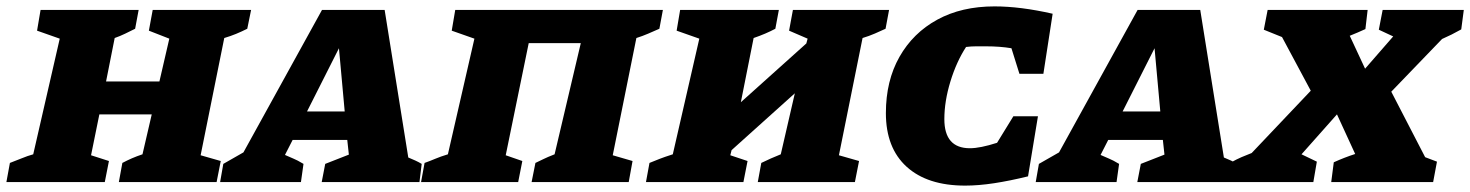

<svg xmlns="http://www.w3.org/2000/svg" viewBox="-43 -570 4602 601"><path d="M-23 0 -12 -60Q7 -67 25 -74.5Q43 -82 61 -87L144 -449L73 -474L84 -539H391L380 -480Q364 -472 348.5 -464.5Q333 -457 316 -451L289 -315H456L487 -449L423 -474L435 -539H743L731 -480Q713 -471 696 -464Q679 -457 659 -451L585 -84L648 -66L635 0H329L340 -60Q355 -68 370 -74.5Q385 -81 403 -87L432 -212H268L242 -84L298 -66L285 0Z M1235 -77Q1247 -72 1257 -67.5Q1267 -63 1277 -57L1270 0H964L975 -57L1049 -86L1044 -132H873L849 -85Q864 -78 875.5 -73.5Q887 -69 907 -57L899 0H646L656 -57L719 -93L965 -539H1161ZM918 -221H1036L1018 -419Z M1612 -435 1540 -84 1592 -66 1579 0H1275L1286 -60Q1303 -66 1319.5 -73Q1336 -80 1359 -87L1442 -449L1371 -474L1382 -539H2032L2021 -480Q2003 -472 1985.5 -464.5Q1968 -457 1949 -451L1875 -84L1937 -66L1925 0H1621L1633 -60Q1646 -66 1658 -72Q1670 -78 1693 -87L1775 -435Z M1979 0 1990 -60Q2010 -68 2022.5 -73Q2035 -78 2063 -87L2146 -449L2075 -474L2086 -539H2395L2384 -480Q2354 -464 2316 -451L2276 -250L2481 -434L2485 -449L2427 -474L2439 -539H2740L2729 -480Q2714 -473 2695.5 -465Q2677 -457 2657 -451L2583 -84L2646 -66L2633 0H2329L2340 -60Q2354 -67 2370 -74Q2386 -81 2401 -87L2445 -278L2247 -100L2243 -84L2297 -66L2284 0Z M2978 11Q2860 11 2795 -48Q2730 -107 2730 -216Q2730 -317 2772.5 -392Q2815 -467 2891 -508.5Q2967 -550 3070 -550Q3151 -550 3252 -527L3223 -339H3148L3123 -419Q3087 -425 3043 -425Q3028 -425 3012.5 -425Q2997 -425 2981 -423Q2951 -377 2932 -315Q2913 -253 2913 -197Q2913 -106 2993 -106Q3025 -106 3078 -123L3129 -206H3206L3175 -18Q3118 -4 3069 3.5Q3020 11 2978 11Z M3788 -77Q3800 -72 3810 -67.5Q3820 -63 3830 -57L3823 0H3517L3528 -57L3602 -86L3597 -132H3426L3402 -85Q3417 -78 3428.5 -73.5Q3440 -69 3460 -57L3452 0H3199L3209 -57L3272 -93L3518 -539H3714ZM3471 -221H3589L3571 -419Z M3804 0 3811 -62Q3827 -71 3843 -78Q3859 -85 3875 -91L4060 -286L3970 -454L3913 -477L3925 -539H4238L4231 -479Q4207 -468 4182 -458L4230 -355L4318 -456L4273 -477L4285 -539H4539L4531 -478Q4501 -461 4471 -448L4312 -283L4418 -78L4455 -64L4443 0H4124L4132 -62Q4165 -77 4199 -88L4142 -212L4031 -87L4079 -64L4068 0Z"/></svg>

Font: Piazzolla SC ExtraBold
Style: Italic
Weight: 800
Italic angle: -11.3°
Designer: Juan Pablo del Peral
Foundry: Huerta Tipografica
Version: Version 1.330